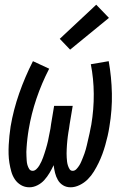

<svg xmlns="http://www.w3.org/2000/svg" viewBox="-20 -788 540 816"><path d="M105 8Q85 8 69 -1.5Q53 -11 43 -26Q33 -41 28 -59Q23 -77 20 -95.5Q17 -114 16.5 -133Q16 -152 17 -171.5Q18 -191 20 -210.5Q22 -230 25 -250Q37 -321 61.5 -391Q86 -461 120 -528L189 -496Q157 -434 135 -369Q113 -304 102 -238Q100 -229 99 -219Q98 -209 96.5 -199.5Q95 -190 94.5 -180.5Q94 -171 93 -161.5Q92 -152 92 -142.5Q92 -133 92.5 -123.5Q93 -114 93.5 -105Q94 -96 96.5 -87Q99 -78 104 -70Q109 -62 119 -62Q127 -62 134.5 -69Q142 -76 147 -84.5Q152 -93 156 -101.5Q160 -110 163 -118.5Q166 -127 169 -136Q172 -145 174.5 -153.5Q177 -162 179.5 -171Q182 -180 184 -189Q186 -198 187.5 -207Q189 -216 191 -224.5Q193 -233 194.5 -242Q196 -251 197 -260L210 -338H289L276 -260Q275 -251 273.5 -242Q272 -233 270.5 -224.5Q269 -216 268 -207Q267 -198 266 -189Q265 -180 264.5 -171.5Q264 -163 263.5 -154Q263 -145 263 -136Q263 -127 263.5 -118.5Q264 -110 265 -101.5Q266 -93 268.5 -85Q271 -77 275.5 -69.5Q280 -62 289 -62Q289 -62 289 -62Q289 -62 289 -62Q298 -62 305 -69.5Q312 -77 317 -85Q322 -93 325.5 -101.5Q329 -110 332.5 -118.5Q336 -127 339 -135.5Q342 -144 344.5 -153Q347 -162 349 -170.5Q351 -179 353 -188Q355 -197 357 -205.5Q359 -214 361 -223Q363 -232 364.5 -241Q366 -250 368 -258Q379 -324 378.5 -389Q378 -454 366 -515L442 -528Q454 -461 455.5 -391Q457 -321 445 -250Q442 -230 437.5 -210.5Q433 -191 427.5 -171.5Q422 -152 415 -133Q408 -114 399 -95.5Q390 -77 379 -59Q368 -41 353 -26Q338 -11 318.5 -1.5Q299 8 280 8Q262 8 248 -0.5Q234 -9 226 -23Q218 -37 214 -53Q210 -69 208 -86Q200 -69 190.5 -53Q181 -37 168.5 -23Q156 -9 139 -0.5Q122 8 105 8ZM278 -577 234 -623 389 -768 443 -712Z"/></svg>

Font: Iosevka SS04 Oblique
Style: Regular
Weight: 400
Italic angle: -9°
Monospace: yes
Designer: Belleve Invis
Foundry: Belleve Invis
Version: Version 19.0.0; ttfautohint (v1.8.4)